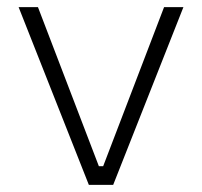

<svg xmlns="http://www.w3.org/2000/svg" viewBox="-20 -516 564 536"><path d="M32 -496 228 0H296L492 -496H438L268 -52H256L86 -496Z"/></svg>

Font: Space Text Light
Style: Regular
Weight: 300
Designer: Florian Karsten (Space Text), Colophon Foundry (Space Mono)
Foundry: Florian Karsten
Version: Version 1.003;PS 001.003;hotconv 1.0.88;makeotf.lib2.5.64775